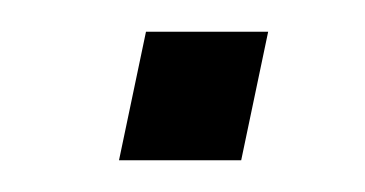

<svg xmlns="http://www.w3.org/2000/svg" viewBox="-20 -356 230 121"><path d="M55 -255H132L149 -336H72Z"/></svg>

Font: Geist ExtraLight
Style: Italic
Weight: 200
Italic angle: -12°
Designer: Basement.studio, Andrés Briganti, Mateo Zaragoza
Foundry: Basement.studio, Vercel, Andrés Briganti, Guido Ferreyra, Mateo Zaragoza
Version: Version 1.500